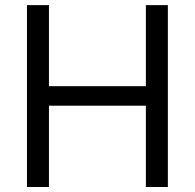

<svg xmlns="http://www.w3.org/2000/svg" viewBox="-20 -748 779 768"><path d="M87.9 0V-727.5H175.8V-403.3H563.5V-727.5H651.4V0H563.5V-325.2H175.8V0Z"/></svg>

Font: Inter V
Style: Weight 400 Optical size 14.0
Weight: 400
Designer: Rasmus Andersson
Foundry: rsms
Version: Version 4.000;git-4fc901f